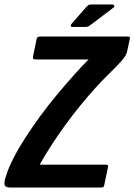

<svg xmlns="http://www.w3.org/2000/svg" viewBox="-47 -836 599 856"><path d="M523 -673Q530 -673 531.5 -671Q533 -669 531 -659L520 -608Q517 -589 493.5 -563Q470 -537 439 -507Q410 -479 377.5 -443Q345 -407 311.5 -366Q278 -325 245.5 -280.5Q213 -236 183.5 -190.5Q154 -145 130 -102H421Q432 -102 434 -99Q436 -96 434 -89L418 -12Q417 -4 413.5 -2Q410 0 400 0H-2Q-24 0 -26.5 -13Q-29 -26 -21 -49Q-10 -86 12.5 -130Q35 -174 66 -222Q97 -270 132.5 -318.5Q168 -367 206 -412.5Q244 -458 280 -498.5Q316 -539 348 -571H115Q103 -571 101 -574Q99 -577 100 -583L116 -661Q118 -668 121 -670.5Q124 -673 136 -673ZM336 -716H276Q269 -716 268.5 -721Q268 -726 274 -732L337 -804Q344 -811 347.5 -813.5Q351 -816 361 -816H454Q459 -816 462 -811Q465 -806 460 -803L361 -728Q353 -722 348 -719Q343 -716 336 -716Z"/></svg>

Font: Glory
Style: Bold Italic
Weight: 700
Italic angle: -12°
Version: Version 1.011